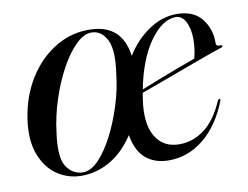

<svg xmlns="http://www.w3.org/2000/svg" viewBox="-57 -522 786 609"><g transform="rotate(-10 335.5 -217.5)"><path d="M270.5 -443.5Q369.5 -439.5 382.5 -338.5Q412.5 -386.5 455.5 -415.5Q498.5 -444.5 545.5 -444.5Q599.5 -444.5 626 -411Q652.5 -377.5 651.5 -333Q651 -321 665 -322.5Q670 -323 671 -320Q672 -317 667 -315Q660 -313 636.8 -304.8Q613.5 -296.5 581.2 -284.8Q549 -273 513.8 -260Q478.5 -247 447.5 -235.5Q416.5 -224 396.5 -217Q394.5 -206.5 393 -195.5Q382 -118.5 407 -77.2Q432 -36 483.5 -36Q527.5 -36 564.5 -64Q601.5 -92 627 -151Q630 -156.5 633 -156Q637 -155 634 -148Q605 -73.5 554.2 -32.5Q503.5 8.5 442 8.5Q397 8.5 368 -15.8Q339 -40 330 -92.5Q297 -42 253.2 -16.8Q209.5 8.5 161 8.5Q117.5 8.5 82.5 -15.2Q47.5 -39 30 -85Q12.5 -131 22 -198Q33 -272 68.8 -328.2Q104.5 -384.5 157 -415.2Q209.5 -446 270.5 -443.5ZM541 -435.5Q498.5 -435.5 458 -379.8Q417.5 -324 398.5 -227.5Q420 -236 452.2 -248.8Q484.5 -261.5 517.8 -274Q551 -286.5 576.5 -295.5Q580 -309 582 -323.2Q584 -337.5 584.5 -354.5Q584.5 -390 572.8 -412.8Q561 -435.5 541 -435.5ZM167 -1.5Q192 -1.5 217.5 -28Q243 -54.5 265.2 -97.8Q287.5 -141 303.2 -191.2Q319 -241.5 324 -288.5Q335.5 -364.5 319.2 -398Q303 -431.5 273 -433.5Q247 -435.5 220 -409.5Q193 -383.5 169.2 -340Q145.5 -296.5 128.5 -244.2Q111.5 -192 105.5 -141Q94 -61.5 114 -31.5Q134 -1.5 167 -1.5Z"/></g></svg>

Font: Fraunces 144pt
Style: Italic
Weight: 400
Italic angle: -16°
Version: Version 1.000;[b76b70a41]